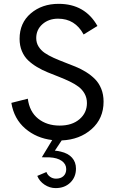

<svg xmlns="http://www.w3.org/2000/svg" viewBox="-20 -718 599 991"><path d="M514.6 -193.4Q514.6 -106.4 453.1 -51.8Q391.6 2.9 298.3 6.8L263.2 59.6Q280.8 61 293.5 64.5Q331.5 73.2 351.8 95.9Q372.1 118.7 372.1 152.3Q372.1 196.3 342.8 224.6Q313.5 252.9 267.1 252.9Q236.8 252.9 210.2 235.4Q183.6 217.8 172.4 189.9L219.7 169.9Q225.1 185.1 238.8 194.6Q252.4 204.1 269 204.1Q293.5 204.1 307.6 190.9Q321.8 177.7 321.8 154.8Q321.8 128.9 298.8 112.5Q275.9 96.2 235.8 94.2Q230.5 94.2 217.3 94Q204.1 93.8 195.8 93.8L249.5 4.9Q168 -4.9 110.1 -54.7Q52.2 -104.5 38.6 -187L123.5 -208.5Q132.3 -141.1 177 -105.5Q221.7 -69.8 288.1 -69.8Q352.1 -69.8 390.4 -102.8Q428.7 -135.7 428.7 -186Q428.7 -212.9 416.7 -234.4Q404.8 -255.9 384.8 -270.8Q364.7 -285.6 338.6 -298.1Q312.5 -310.5 283.7 -321.8Q254.9 -333 226.1 -344.7Q197.3 -356.4 171.1 -372.1Q145 -387.7 125 -406.7Q105 -425.8 93 -454.1Q81.1 -482.4 81.1 -517.6Q81.1 -599.6 138.9 -648.9Q196.8 -698.2 282.7 -698.2Q418.5 -698.2 482.9 -584L411.6 -540Q367.7 -621.6 279.8 -621.6Q231.4 -621.6 199.2 -593.3Q167 -564.9 167 -521.5Q167 -497.1 179 -477.8Q190.9 -458.5 210.9 -444.8Q231 -431.2 257.1 -419.4Q283.2 -407.7 312 -396.7Q340.8 -385.7 369.6 -374Q398.4 -362.3 424.6 -345.9Q450.7 -329.6 470.7 -309.3Q490.7 -289.1 502.7 -259.5Q514.6 -230 514.6 -193.4Z"/></svg>

Font: HK Grotesk Medium Legacy
Style: Regular
Weight: 500
Designer: Alfredo Marco Pradil
Foundry: Hanken Design Co.
Version: Version 2.022;PS 002.022;hotconv 1.0.88;makeotf.lib2.5.64775